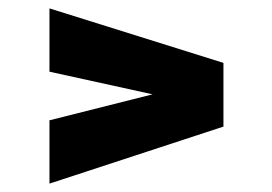

<svg xmlns="http://www.w3.org/2000/svg" viewBox="-20 -577 649 458"><path d="M98 -290 344 -352 98 -406V-557L513 -427V-275L98 -139Z"/></svg>

Font: Exo ExtraBold
Style: Regular
Weight: 800
Designer: Natanael Gama
Foundry: Natanael Gama
Version: Version 1.500